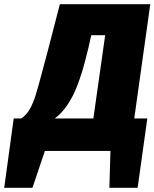

<svg xmlns="http://www.w3.org/2000/svg" viewBox="-81 -716 733 911"><path d="M556 -154H618L572 175H438L443 0H132L73 175H-61L-16 -154H20Q45 -171 60.5 -198.5Q76 -226 88 -264Q100 -302 122 -386Q124 -391 144 -468L203 -696H632ZM418 -549H352L339 -491Q305 -345 268 -269Q231 -193 179 -154H362Z"/></svg>

Font: FiraGO Heavy
Style: Italic
Weight: 900
Italic angle: -8°
Designer: bBox Type GmbH
Foundry: bBox Type GmbH
Version: Version 1.001